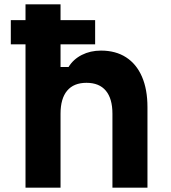

<svg xmlns="http://www.w3.org/2000/svg" viewBox="-20 -868 790 888"><path d="M30 -663V-775H420V-663ZM98 0V-848H260V-558H297Q319 -594 358.5 -614Q398 -634 447 -634Q515 -634 563 -603Q611 -572 636.5 -513.5Q662 -455 662 -372V0H500V-342Q500 -412 469.5 -448.5Q439 -485 380 -485Q321 -485 290.5 -448.5Q260 -412 260 -342V0Z"/></svg>

Font: Martian Mono SemiExpanded
Style: Bold
Weight: 700
Width: 6
Designer: Roman Shamin
Foundry: Evil Martians
Version: Version 1.000